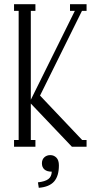

<svg xmlns="http://www.w3.org/2000/svg" viewBox="-20 -700 443 916"><path d="M47 0V-32H69V-648H47V-680H149V-648H127V-224L337 -648H314V-680H393V-648H371L171 -244L372 -32H393V0H323L127 -206V-32H149V0ZM161 170Q195 166 210.5 154.5Q226 143 227 119Q204 119 192 108.5Q180 98 180 79Q180 61 191.5 50.5Q203 40 220 40Q237 40 249 52Q261 64 261 89Q261 140 238 166Q215 192 165 196Z"/></svg>

Font: Margherita Variable
Style: Regular
Weight: 400
Designer: James Puckett
Foundry: Dunwich Type Founders
Version: Version 1.008